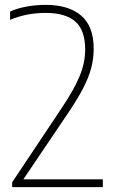

<svg xmlns="http://www.w3.org/2000/svg" viewBox="-20 -769 475 789"><path d="M402.5 -32V0H30V-20L233.5 -325Q285.5 -402.5 307.8 -457.5Q330 -512.5 330 -565Q330 -645.5 289.2 -680.8Q248.5 -716 167.5 -716Q89.5 -716 21.5 -687.5V-721.5Q49.5 -734.5 88.5 -741.8Q127.5 -749 167.5 -749Q262 -749 313.5 -705Q365 -661 365 -569Q365 -528.5 355 -490.2Q345 -452 322.2 -407.5Q299.5 -363 259.5 -304L76 -32Z"/></svg>

Font: Encode Sans Semi Condensed Thin
Style: Regular
Weight: 250
Width: 4
Designer: Multiple Designers
Foundry: Impallari Type
Version: Version 2.000